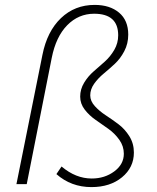

<svg xmlns="http://www.w3.org/2000/svg" viewBox="-20 -751 640 783"><path d="M353 12Q270 12 210 -41L231 -72Q289 -23 354 -23Q407 -23 446 -52Q485 -81 485 -124Q485 -155 466.5 -181Q448 -207 422 -225.5Q396 -244 370 -262Q344 -280 325.5 -304Q307 -328 307 -357Q307 -387 323 -413.5Q339 -440 361.5 -459.5Q384 -479 407 -499.5Q430 -520 446 -547.5Q462 -575 462 -607Q462 -695 364 -695Q300 -695 254 -648Q208 -601 191 -515L89 0H47L153 -527Q172 -623 228.5 -677Q285 -731 366 -731Q428 -731 465.5 -699.5Q503 -668 503 -610Q503 -573 487 -542.5Q471 -512 448.5 -491Q426 -470 403 -451Q380 -432 364 -409.5Q348 -387 348 -362Q348 -339 366.5 -318.5Q385 -298 411 -281Q437 -264 463 -244.5Q489 -225 507.5 -195.5Q526 -166 526 -129Q526 -68 477.5 -28Q429 12 353 12Z"/></svg>

Font: TypoPRO Source Code Pro
Style: Italic
Weight: 300
Italic angle: -11°
Monospace: yes
Designer: Paul D. Hunt, Teo Tuominen
Foundry: Adobe Systems Incorporated
Version: Version 1.030;PS 1.0;hotconv 1.0.84;makeotf.lib2.5.63406